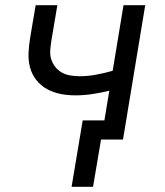

<svg xmlns="http://www.w3.org/2000/svg" viewBox="-20 -540 640 743"><path d="M257 183 300 -74H384L403 -189Q371 -181 337.5 -176Q304 -171 272 -171Q242 -171 214 -176.5Q186 -182 161.5 -195.5Q137 -209 120 -231Q103 -253 96 -280Q89 -307 90.5 -336.5Q92 -366 97 -396L118 -520H202L179 -384Q176 -365 174.5 -346.5Q173 -328 178 -311.5Q183 -295 193.5 -281.5Q204 -268 219 -259.5Q234 -251 252 -248Q270 -245 288 -245Q320 -245 352 -251Q384 -257 416 -266L458 -520H542L456 0H371L340 183Z"/></svg>

Font: Iosevka Aile
Style: Italic
Weight: 400
Italic angle: -9°
Designer: Belleve Invis
Foundry: Belleve Invis
Version: Version 28.0.1; ttfautohint (v1.8.4)